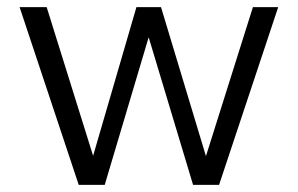

<svg xmlns="http://www.w3.org/2000/svg" viewBox="-20 -519 836 539"><path d="M201 0 35 -499H111L250 -54L231 -46L363 -499H432L565 -58H551L690 -499H761L595 0H522L389 -442L402 -430L274 0Z"/></svg>

Font: Maven Pro VF Beta
Style: Regular
Weight: 400
Designer: Joe Prince
Foundry: Joe Prince
Version: Version 2.002